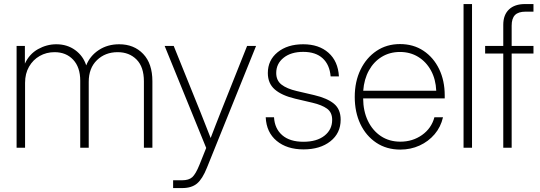

<svg xmlns="http://www.w3.org/2000/svg" viewBox="-20 -748 2734 972"><path d="M64 0V-515.6H106V-425.8Q128.4 -474.6 172.6 -499.3Q216.8 -523.9 265.1 -523.9Q319.8 -523.9 360.4 -494.6Q400.9 -465.3 416.5 -417Q435.5 -465.3 480 -494.6Q524.4 -523.9 583.5 -523.9Q658.2 -523.9 704.8 -475.1Q751.5 -426.3 751.5 -336.4V0H708.5V-336.4Q708.5 -409.2 671.4 -446.5Q634.3 -483.9 575.7 -483.9Q512.7 -483.9 470.9 -443.6Q429.2 -403.3 429.2 -333.5V0H386.2V-339.4Q386.2 -407.7 350.3 -445.8Q314.5 -483.9 256.3 -483.9Q214.8 -483.9 180.9 -464.6Q147 -445.3 127 -410.4Q106.9 -375.5 106.9 -328.6V0Z M856.4 204.1V164.6H902.3Q936 164.6 953.4 148.9Q970.7 133.3 989.7 86.4L1023.9 1L813.5 -515.6H859.4L994.1 -182.1Q1007.3 -148.9 1020.3 -115.7Q1033.2 -82.5 1046.4 -49.3Q1059.1 -82.5 1072 -115.7Q1085 -148.9 1098.1 -182.1L1231 -515.6H1276.4L1027.8 100.6Q1004.9 158.2 977.3 181.2Q949.7 204.1 902.3 204.1Z M1516.6 8.3Q1432.6 8.3 1380.6 -34.9Q1328.6 -78.1 1325.2 -154.3H1367.2Q1370.6 -96.7 1408.9 -63.5Q1447.3 -30.3 1516.1 -30.3Q1583.5 -30.3 1622.6 -61Q1661.6 -91.8 1661.6 -141.1Q1661.6 -179.2 1635.5 -198Q1609.4 -216.8 1561.5 -228L1474.1 -248.5Q1406.2 -264.6 1371.1 -295.2Q1335.9 -325.7 1335.9 -378.4Q1335.9 -443.4 1385.5 -483.6Q1435.1 -523.9 1515.1 -523.9Q1594.2 -523.9 1642.8 -481Q1691.4 -438 1695.8 -361.3H1653.8Q1648.9 -420.4 1613.5 -452.9Q1578.1 -485.4 1515.1 -485.4Q1453.1 -485.4 1415.8 -455.6Q1378.4 -425.8 1378.4 -378.4Q1378.4 -340.3 1405.3 -319.6Q1432.1 -298.8 1482.4 -287.1L1570.3 -266.6Q1636.7 -251 1670.7 -222.9Q1704.6 -194.8 1704.6 -142.1Q1704.6 -73.7 1652.6 -32.7Q1600.6 8.3 1516.6 8.3Z M2006.8 9.3Q1937 9.3 1885 -25.4Q1833 -60.1 1804.4 -120.1Q1775.9 -180.2 1775.9 -257.3Q1775.9 -335 1805.2 -395.3Q1834.5 -455.6 1886 -490.2Q1937.5 -524.9 2004.9 -524.9Q2072.8 -524.9 2123.8 -491Q2174.8 -457 2203.1 -398.4Q2231.4 -339.8 2231.4 -265.1V-250H1818.4Q1818.8 -185.5 1842.5 -136.2Q1866.2 -86.9 1908.4 -58.8Q1950.7 -30.8 2006.8 -30.8Q2068.8 -30.8 2116.5 -64.5Q2164.1 -98.1 2179.2 -154.3H2222.7Q2211.4 -105 2180.2 -68.4Q2148.9 -31.7 2104 -11.2Q2059.1 9.3 2006.8 9.3ZM1818.8 -288.6H2188.5Q2186 -346.7 2161.9 -390.9Q2137.7 -435.1 2097.2 -460Q2056.6 -484.9 2004.9 -484.9Q1953.1 -484.9 1912.6 -460.2Q1872.1 -435.5 1847.7 -391.4Q1823.2 -347.2 1818.8 -288.6Z M2369.6 -727.5V0H2326.7V-727.5Z M2680.7 -515.6V-477.1H2570.3V0H2527.8V-477.1H2436V-515.6H2527.8V-622.6Q2527.8 -672.4 2556.6 -700Q2585.4 -727.5 2638.2 -727.5H2680.7V-689H2640.6Q2604 -689 2587.2 -671.9Q2570.3 -654.8 2570.3 -618.2V-515.6Z"/></svg>

Font: Inter Display ExtraLight
Style: Regular
Weight: 200
Designer: Rasmus Andersson
Foundry: rsms
Version: Version 4.000;git-a52131595